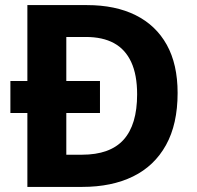

<svg xmlns="http://www.w3.org/2000/svg" viewBox="-20 -734 772 754"><path d="M321.3 -714Q433.2 -714 512.8 -674.3Q592.4 -634.6 635 -558Q677.5 -481.4 677.5 -368.9Q677.5 -246.4 631.8 -164.2Q586.1 -82 502.3 -41Q418.5 0 302.9 0H87.5V-290.2H20.8V-415.8H87.5V-714ZM317.4 -588.8H240.4V-415.8H372.6V-290.2H240.4V-126.4H301.7Q412.3 -126.4 465.4 -185.4Q518.5 -244.4 518.5 -363.4Q518.5 -440.1 495.3 -490.2Q472.2 -540.2 427.7 -564.5Q383.3 -588.8 317.4 -588.8Z"/></svg>

Font: Noto Sans Khmer
Style: Regular
Weight: 400
Designer: Danh Hong and the Monotype Design Team
Foundry: Monotype Imaging Inc.
Version: Version 2.003